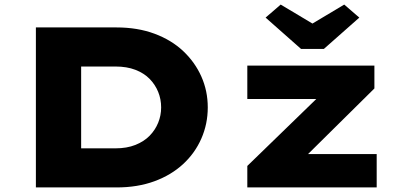

<svg xmlns="http://www.w3.org/2000/svg" viewBox="-20 -820 1757 840"><path d="M137 0V-700H490Q582 -700 656 -672.5Q730 -645 781.5 -596.5Q833 -548 861 -485Q889 -422 889 -350Q889 -278 861 -214Q833 -150 781 -102Q729 -54 655.5 -27Q582 0 490 0ZM335 -126 304 -171H485Q535 -171 572.5 -186Q610 -201 634.5 -226Q659 -251 672 -283Q685 -315 685 -350Q685 -386 672 -418Q659 -450 634.5 -475Q610 -500 572.5 -514.5Q535 -529 485 -529H301L335 -572ZM1062 0V-94L1435 -456L1446 -387H1062V-533H1618V-433L1265 -84L1251 -146H1628V0ZM1297 -606 1142 -743 1208 -800 1362 -708H1332L1486 -800L1552 -743L1397 -606Z"/></svg>

Font: Lexend Mega ExtraBold
Style: Regular
Weight: 800
Designer: Bonnie Shaver-Troup, Thomas Jockin
Foundry: Lexend
Version: Version 1.007